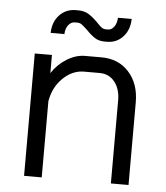

<svg xmlns="http://www.w3.org/2000/svg" viewBox="-51 -734 673 780"><g transform="rotate(5 286.0 -344.5)"><path d="M76 -499H146V-425Q169 -461 206 -484Q243 -507 280 -507H348Q417 -507 459.5 -460Q502 -413 502 -337V0H430V-339Q430 -385 407 -414Q384 -443 346 -443H282Q235 -443 196.5 -406Q158 -369 148 -311V0H76ZM280 -612Q264 -627 256 -633Q248 -639 237 -639H227Q212 -639 201 -625Q190 -611 189 -588H133Q134 -633 160.5 -661Q187 -689 227 -689H237Q262 -689 279.5 -678Q297 -667 317 -647Q329 -634 337 -628Q345 -622 354 -622H364Q378 -622 388.5 -636Q399 -650 400 -673H456Q455 -628 429 -600Q403 -572 364 -572H354Q331 -572 314.5 -582.5Q298 -593 280 -612Z"/></g></svg>

Font: Stavian Regular
Style: Regular
Weight: 400
Version: Version 1.000; ttfautohint (v1.6)